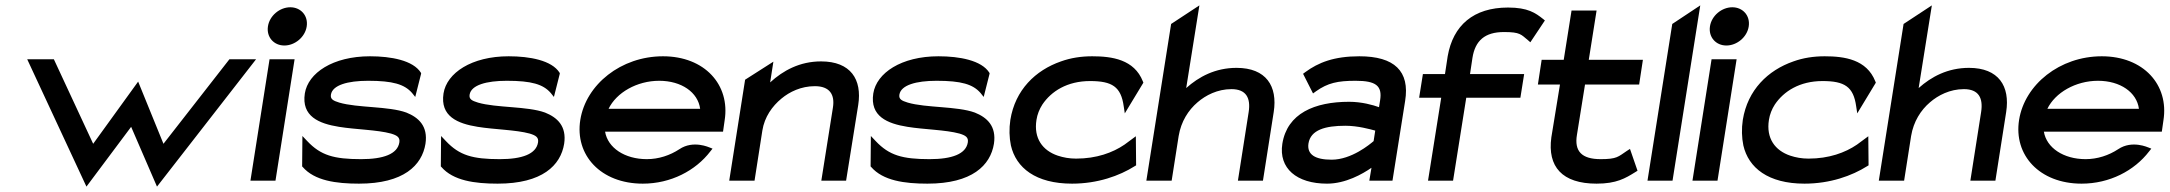

<svg xmlns="http://www.w3.org/2000/svg" viewBox="-20 -671 8057 713"><path d="M81 -451 301 22 467 -200 563 22 931 -451H832L587 -137L493 -368L326 -137L180 -451Z M975 -573C969 -533 997 -502 1036 -502C1075 -502 1113 -533 1119 -573C1125 -613 1097 -644 1058 -644C1019 -644 981 -613 975 -573ZM910 0H1003L1074 -451H981Z M1112 -324C1099 -239 1164 -212 1239 -200C1300 -190 1381 -189 1432 -175C1455 -168 1466 -161 1463 -142C1456 -99 1404 -80 1321 -80C1220 -80 1171 -94 1121 -147L1103 -166L1102 -53L1104 -51C1148 0 1228 11 1313 11C1479 11 1547 -57 1560 -137C1570 -203 1534 -235 1489 -253C1423 -277 1308 -270 1240 -290C1217 -297 1206 -303 1209 -320C1215 -355 1271 -371 1347 -371C1439 -371 1482 -358 1510 -326L1522 -311L1544 -398L1543 -401C1514 -447 1432 -462 1354 -462C1216 -462 1124 -400 1112 -324Z M1627 -324C1614 -239 1679 -212 1754 -200C1815 -190 1896 -189 1947 -175C1970 -168 1981 -161 1978 -142C1971 -99 1919 -80 1836 -80C1735 -80 1686 -94 1636 -147L1618 -166L1617 -53L1619 -51C1663 0 1743 11 1828 11C1994 11 2062 -57 2075 -137C2085 -203 2049 -235 2004 -253C1938 -277 1823 -270 1755 -290C1732 -297 1721 -303 1724 -320C1730 -355 1786 -371 1862 -371C1954 -371 1997 -358 2025 -326L2037 -311L2059 -398L2058 -401C2029 -447 1947 -462 1869 -462C1731 -462 1639 -400 1627 -324Z M2135 -226C2114 -95 2211 11 2367 11C2471 11 2563 -37 2618 -109L2626 -119L2616 -123C2615 -123 2555 -152 2503 -117C2468 -94 2426 -80 2382 -80C2300 -80 2237 -122 2227 -182H2665L2671 -224C2692 -356 2597 -462 2442 -462C2286 -462 2156 -357 2135 -226ZM2240 -267C2269 -327 2345 -371 2428 -371C2511 -371 2572 -328 2580 -267Z M2688 0H2782L2811 -186C2819 -237 2848 -277 2882 -305C2912 -330 2955 -351 3006 -351C3061 -351 3081 -320 3073 -271L3030 0H3122L3167 -281C3182 -376 3139 -443 3029 -443C2950 -443 2888 -409 2840 -365L2852 -442L2747 -375Z M3223 -324C3210 -239 3275 -212 3350 -200C3411 -190 3492 -189 3543 -175C3566 -168 3577 -161 3574 -142C3567 -99 3515 -80 3432 -80C3331 -80 3282 -94 3232 -147L3214 -166L3213 -53L3215 -51C3259 0 3339 11 3424 11C3590 11 3658 -57 3671 -137C3681 -203 3645 -235 3600 -253C3534 -277 3419 -270 3351 -290C3328 -297 3317 -303 3320 -320C3326 -355 3382 -371 3458 -371C3550 -371 3593 -358 3621 -326L3633 -311L3655 -398L3654 -401C3625 -447 3543 -462 3465 -462C3327 -462 3235 -400 3223 -324Z M3732 -226C3727 -193 3728 -160 3734 -131C3753 -48 3826 11 3961 11C4056 11 4137 -18 4194 -54L4199 -57L4198 -165L4156 -134C4112 -104 4052 -82 3976 -82C3951 -82 3929 -86 3908 -93C3852 -112 3818 -157 3829 -226C3832 -246 3840 -266 3851 -283C3884 -332 3943 -370 4028 -370C4110 -370 4143 -349 4153 -276L4157 -250L4226 -364L4224 -369C4192 -450 4110 -462 4036 -462C3995 -462 3956 -456 3920 -443C3825 -410 3750 -337 3732 -226Z M4237 0H4331L4357 -166C4366 -220 4393 -262 4427 -291C4457 -317 4501 -340 4553 -340C4608 -340 4625 -307 4617 -255L4577 0H4670L4710 -255C4725 -351 4682 -419 4572 -419C4493 -419 4432 -386 4385 -344L4434 -651L4329 -582Z M4742 -137C4728 -46 4795 11 4908 11C4977 11 5040 -25 5073 -48L5065 0H5151L5198 -296C5216 -407 5158 -462 5028 -462C4934 -462 4876 -439 4827 -403L4819 -397L4856 -324L4867 -332C4911 -363 4947 -371 5014 -371C5089 -371 5114 -353 5105 -298L5101 -273C5079 -281 5037 -293 4990 -293C4862 -293 4760 -250 4742 -137ZM4839 -138C4847 -189 4902 -204 4976 -204C5023 -204 5068 -191 5087 -186L5081 -147C5067 -135 4999 -78 4925 -78C4864 -78 4833 -97 4839 -138Z M5250 -308H5332L5283 0H5376L5425 -308H5626L5640 -396H5439L5448 -456C5458 -520 5494 -552 5565 -552C5626 -552 5628 -543 5655 -521L5663 -514L5717 -595L5711 -600C5682 -623 5654 -643 5580 -643C5452 -643 5376 -577 5356 -462L5346 -396H5264Z M5691 -357H5773L5741 -161C5726 -52 5781 11 5909 11C5983 11 6016 -9 6053 -32L6061 -37L6033 -118L6022 -111C5989 -89 5985 -80 5924 -80C5853 -80 5826 -110 5836 -170L5866 -357H6067L6081 -449H5880L5909 -632H5816L5787 -449H5705Z M6098 0H6191L6294 -651L6190 -582Z M6330 -573C6324 -533 6352 -502 6391 -502C6430 -502 6468 -533 6474 -573C6480 -613 6452 -644 6413 -644C6374 -644 6336 -613 6330 -573ZM6265 0H6358L6429 -451H6336Z M6452 -226C6447 -193 6448 -160 6454 -131C6473 -48 6546 11 6681 11C6776 11 6857 -18 6914 -54L6919 -57L6918 -165L6876 -134C6832 -104 6772 -82 6696 -82C6671 -82 6649 -86 6628 -93C6572 -112 6538 -157 6549 -226C6552 -246 6560 -266 6571 -283C6604 -332 6663 -370 6748 -370C6830 -370 6863 -349 6873 -276L6877 -250L6946 -364L6944 -369C6912 -450 6830 -462 6756 -462C6715 -462 6676 -456 6640 -443C6545 -410 6470 -337 6452 -226Z M6957 0H7051L7077 -166C7086 -220 7113 -262 7147 -291C7177 -317 7221 -340 7273 -340C7328 -340 7345 -307 7337 -255L7297 0H7390L7430 -255C7445 -351 7402 -419 7292 -419C7213 -419 7152 -386 7105 -344L7154 -651L7049 -582Z M7478 -226C7457 -95 7554 11 7710 11C7814 11 7906 -37 7961 -109L7969 -119L7959 -123C7958 -123 7898 -152 7846 -117C7811 -94 7769 -80 7725 -80C7643 -80 7580 -122 7570 -182H8008L8014 -224C8035 -356 7940 -462 7785 -462C7629 -462 7499 -357 7478 -226ZM7583 -267C7612 -327 7688 -371 7771 -371C7854 -371 7915 -328 7923 -267Z"/></svg>

Font: Charger Pro
Style: ExBdExtObl
Weight: 400
Designer: Jasper
Foundry: Cannot Into Space Fonts
Version: Version 1.09